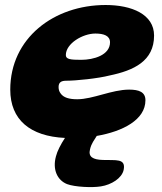

<svg xmlns="http://www.w3.org/2000/svg" viewBox="-20 -510 647 767"><path d="M383.5 234.5C425 228 467 202 474 168.5C483.5 121.5 442 131 391.5 129C351 128 332 116.5 339.5 87C345 62 357 49.5 366.5 33C470.5 15 561 -31.5 561 -109.5C561 -142.5 535 -152 496 -152C426.5 -152 351.5 -113.5 288.5 -113.5C256.5 -113.5 233.5 -120 222 -137C216.5 -144 214 -152.5 214 -162.5C214 -182 226 -187.5 244.5 -187.5C284 -187.5 371.5 -196.5 418 -208.5C514.5 -228.5 595.5 -266 595.5 -368C595.5 -452.5 507 -490 402 -490C195 -490 21 -357.5 21 -152C21 -31.5 100.5 34.5 239.5 41C222.5 67 208.5 94 203.5 114.5C189 167.5 209 210 248 225.5C278.5 237 348 240.5 383.5 234.5ZM304.5 -271C262 -271 243 -273 243 -290C243 -336 310 -376 361 -376C395 -376 419.5 -367 419.5 -341C419.5 -289.5 353.5 -271 304.5 -271Z"/></svg>

Font: Gluten
Style: Bold Italic
Weight: 700
Italic angle: -13°
Designer: Tyler Finck
Foundry: Etcetera Type Company
Version: Version 0.920